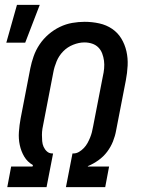

<svg xmlns="http://www.w3.org/2000/svg" viewBox="-20 -772 590 792"><path d="M10 0 26 -85H114L116 -91Q93 -104 80 -126Q67 -148 61.5 -174Q56 -200 58 -228Q60 -256 65 -283L105 -490Q110 -515 119 -540.5Q128 -566 143.5 -589Q159 -612 180.5 -630.5Q202 -649 227 -661Q252 -673 278 -677.5Q304 -682 329 -682Q360 -682 389.5 -675.5Q419 -669 442.5 -653Q466 -637 480.5 -613Q495 -589 501.5 -560.5Q508 -532 506.5 -501.5Q505 -471 499 -440L459 -234Q455 -211 446 -188.5Q437 -166 422 -146Q407 -126 386 -111Q365 -96 343 -87L342 -85H430L414 0H252L279 -139H283Q295 -139 306 -145.5Q317 -152 326 -161.5Q335 -171 341 -182Q347 -193 351.5 -204Q356 -215 359 -226.5Q362 -238 364 -250L404 -456Q408 -473 409.5 -489.5Q411 -506 409 -521.5Q407 -537 401.5 -551.5Q396 -566 385.5 -576.5Q375 -587 360 -592Q345 -597 328 -597Q306 -597 282 -587.5Q258 -578 240.5 -560Q223 -542 213.5 -519Q204 -496 200 -474L160 -267Q157 -254 155 -241Q153 -228 153 -215.5Q153 -203 154 -190Q155 -177 160 -166Q165 -155 174 -147Q183 -139 196 -139H199L172 0ZM6 -596 50 -752H144L84 -596Z"/></svg>

Font: Lode Dark Term
Style: Bold Italic
Weight: 700
Italic angle: -11°
Monospace: yes
Designer: Belleve Invis
Foundry: Belleve Invis
Version: Version 29.2.0